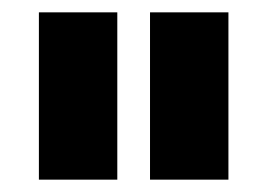

<svg xmlns="http://www.w3.org/2000/svg" viewBox="-20 -756 432 311"><path d="M223 -465V-736H350V-465ZM43 -465V-736H170V-465Z"/></svg>

Font: Stick No Bills ExtraBold
Style: Regular
Weight: 800
Version: Version 2.000